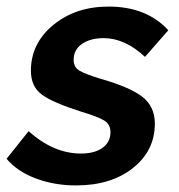

<svg xmlns="http://www.w3.org/2000/svg" viewBox="-45 -554 545 584"><path d="M-25 -71 42 -155Q118 -87 201 -87Q243 -87 267 -104.5Q291 -122 291 -152Q291 -176 272 -187.5Q253 -199 200 -215Q115 -242 82 -266.5Q49 -291 49 -339Q49 -422 117 -478Q185 -534 285 -534Q401 -534 467 -462L396 -381Q335 -438 270 -438Q230 -438 204.5 -420.5Q179 -403 179 -372Q179 -350 196 -339.5Q213 -329 262 -314Q350 -289 388 -259.5Q426 -230 426 -178Q426 -96 359.5 -43Q293 10 186 10Q121 10 64.5 -11Q8 -32 -25 -71Z"/></svg>

Font: Raleway-v4020
Style: Bold Italic
Weight: 700
Italic angle: -12°
Designer: Matt McInerney, Pablo Impallari, Rodrigo Fuenzalida
Foundry: Matt McInerney, Pablo Impallari, Rodrigo Fuenzalida
Version: Version 4.020;PS 004.020;hotconv 1.0.88;makeotf.lib2.5.64775